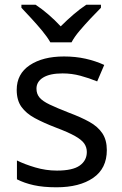

<svg xmlns="http://www.w3.org/2000/svg" viewBox="-20 -786 519 816"><path d="M434 -148Q434 -70 376 -30Q318 10 220 10Q164 10 123.5 1Q83 -8 52 -24V-104Q84 -88 129.5 -74.5Q175 -61 222 -61Q289 -61 319 -82.5Q349 -104 349 -140Q349 -160 338 -176Q327 -192 298.5 -208Q270 -224 217 -244Q165 -264 128 -284Q91 -304 71 -332Q51 -360 51 -404Q51 -472 106.5 -509Q162 -546 252 -546Q301 -546 343.5 -536.5Q386 -527 423 -510L393 -440Q359 -454 322 -464Q285 -474 246 -474Q192 -474 163.5 -456.5Q135 -439 135 -409Q135 -387 148 -371.5Q161 -356 191.5 -341.5Q222 -327 273 -307Q324 -288 360 -268Q396 -248 415 -219.5Q434 -191 434 -148ZM194 -606Q181 -629 159 -655.5Q137 -682 113 -708Q89 -734 71 -753V-766H131Q157 -749 185 -725Q213 -701 238 -674Q265 -701 293 -725Q321 -749 347 -766H409V-753Q390 -734 365.5 -708Q341 -682 318.5 -655.5Q296 -629 284 -606Z"/></svg>

Font: Noto Sans Old Italic
Style: Regular
Weight: 400
Designer: Monotype Design Team
Foundry: Monotype Imaging Inc.
Version: Version 2.003; ttfautohint (v1.8.4.7-5d5b)